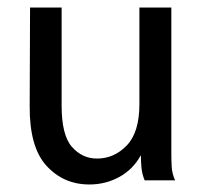

<svg xmlns="http://www.w3.org/2000/svg" viewBox="-20 -480 540 511"><path d="M218 11Q149 11 103.5 -39Q58 -89 59 -199L60 -460H144V-199Q144 -120 171.5 -89Q199 -58 238 -58Q284 -58 317.5 -93Q351 -128 351 -203V-460H436V-72Q436 -53 437 -35.5Q438 -18 446 0H365Q358 -17 356.5 -33.5Q355 -50 355 -67Q334 -29 297.5 -9Q261 11 218 11Z"/></svg>

Font: Inconsolata Medium
Style: Regular
Weight: 500
Monospace: yes
Designer: Raph Levien, Cyreal, Brenton Simpson
Foundry: Raph Levien, Cyreal, Google
Version: Version 3.001; ttfautohint (v1.8.2.53-6de2)